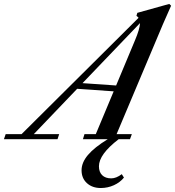

<svg xmlns="http://www.w3.org/2000/svg" viewBox="-85 -696 876 960"><path d="M-65.4 0 -56.6 -25.4H22.9L607.9 -606.9Q603.5 -612.8 597.2 -616.7L601.6 -631.8L761.2 -676.3L770.5 -667.5Q733.9 -585 730 -575.7L498 -25.4H574.2L564.9 0H508.3Q409.7 75.7 409.7 135.3Q409.7 164.1 425.8 179.9Q441.9 195.8 471.2 195.8Q496.1 195.8 523.9 174.8L534.7 191.9Q515.6 215.8 484.6 230Q453.6 244.1 418.9 244.1Q376.5 244.1 349.6 219.7Q322.8 195.3 322.8 155.3Q322.8 116.7 354.7 78.9Q386.7 41 453.6 0H329.6L337.4 -25.4H394L483.4 -239.3L300.8 -252L84 -25.4H210.9L202.6 0ZM589.8 -494.1Q613.8 -550.3 615.2 -580.6L327.6 -280.3L495.6 -268.6Z"/></svg>

Font: Elstob 18pt Medium
Style: Italic
Weight: 500
Italic angle: -20°
Designer: Peter S. Baker
Version: Version 1.015